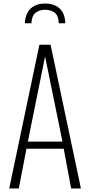

<svg xmlns="http://www.w3.org/2000/svg" viewBox="-20 -1062 508 1082"><path d="M32 0 202 -810H265L436 0H381L339 -224H129L86 0ZM137 -264H332L234 -744ZM120 -931Q122 -969 136.5 -993.5Q151 -1018 176 -1030Q201 -1042 234 -1042Q268 -1042 293 -1030Q318 -1018 332.5 -993.5Q347 -969 348 -931H311Q310 -974 288 -990.5Q266 -1007 234 -1007Q203 -1007 181 -990.5Q159 -974 157 -931Z"/></svg>

Font: Oswald ExtraLight
Style: Regular
Weight: 250
Designer: Vernon Adams
Foundry: Vernon Adams
Version: Version 4.100; ttfautohint (v1.8.1.43-b0c9)